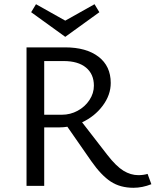

<svg xmlns="http://www.w3.org/2000/svg" viewBox="-20 -883 739 912"><path d="M699 -8Q656 9 614 9Q551 9 506 -20.5Q461 -50 414 -117L300 -281Q282 -278 264 -278H190V0H106V-658H289Q390 -658 448 -613.5Q506 -569 506 -489Q506 -432 468 -381Q430 -330 370 -302L490 -147Q532 -93 566.5 -72Q601 -51 637 -51Q661 -51 681 -57ZM274 -338Q314 -338 349 -357Q384 -376 405 -408Q426 -440 426 -476Q426 -531 388.5 -562Q351 -593 282 -593H190V-338ZM452 -825 290 -708 128 -825 151 -863 290 -785 429 -863Z"/></svg>

Font: Ysabeau Medium
Style: Regular
Weight: 500
Designer: Christian Thalmann (Catharsis Fonts)
Version: Version 0.003